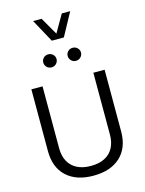

<svg xmlns="http://www.w3.org/2000/svg" viewBox="-159 -1217 992 1315"><g transform="rotate(-15 336.5 -560.0)"><path d="M209.7 -1124.7 298.5 -961.9H384L472.6 -1124.7H413L341.3 -1000.4L269.9 -1124.7ZM203.2 -832.4Q203.2 -813.3 216.8 -799.5Q230.3 -785.7 250.1 -785.7Q270.2 -785.7 283.8 -799.5Q297.4 -813.3 297.4 -832.4Q297.4 -851.4 283.8 -864.7Q270.2 -878 250.1 -878Q230.3 -878 216.8 -864.7Q203.2 -851.4 203.2 -832.4ZM376.3 -832.4Q376.3 -813.3 389.8 -799.5Q403.4 -785.7 423.2 -785.7Q443.3 -785.7 456.9 -799.5Q470.6 -813.3 470.6 -832.4Q470.6 -851.4 456.9 -864.7Q443.3 -878 423.2 -878Q403.4 -878 389.8 -864.7Q376.3 -851.4 376.3 -832.4ZM516.6 -676.2V-237.4Q516.6 -182.7 495.6 -143.9Q474.6 -105 434.4 -84.4Q394.2 -63.8 336.5 -63.8Q279.2 -63.8 238.8 -84.4Q198.5 -105 177.4 -143.9Q156.3 -182.7 156.3 -237.4V-676.2H77.1V-238.6Q77.1 -122.7 145.8 -58.7Q214.6 5.4 336.5 5.4Q458.3 5.4 527.3 -58.7Q596.4 -122.7 596.4 -238.6V-676.2Z"/></g></svg>

Font: Estedad VF
Style: Regular
Weight: 100
Designer: Amin Abedi
Version: Version 7.3